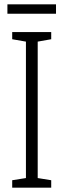

<svg xmlns="http://www.w3.org/2000/svg" viewBox="-20 -861 291 881"><path d="M215 0H36V-34L99 -44V-670L36 -681V-714H215V-681L153 -670V-44L215 -34ZM237 -841V-798H14V-841Z"/></svg>

Font: Noto Sans Lao UI ExtCond Light
Style: Regular
Weight: 300
Width: 2
Designer: Monotype Design Team
Foundry: Monotype Imaging Inc.
Version: Version 2.000; ttfautohint (v1.8.4.7-5d5b)